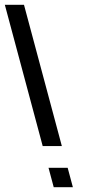

<svg xmlns="http://www.w3.org/2000/svg" viewBox="-145 -760 392 802"><path d="M68.4 -19 68.7 -18 79.4 22H159.4L148.7 -18L148.4 -19L137.7 -59H57.7ZM-114.1 -700 22.6 -190 33.3 -150H113.3L102.6 -190L-34.1 -700L-44.8 -740H-124.8Z"/></svg>

Font: Nordica Advanced
Style: RegularLObl
Weight: 300
Version: Version 1.07